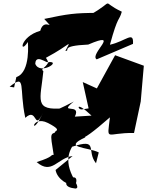

<svg xmlns="http://www.w3.org/2000/svg" viewBox="-20 -786 856 1116"><path d="M415 -108C456 -191 313 -118 409 -196C271 -122 181 -102 352 -157C173 -140 216 -206 232 -372C213 -388 241 -385 262 -425C341 -432 212 -347 185 -415C187 -491 293 -377 247 -450C395 -529 396 -562 360 -490C394 -491 321 -519 493 -527C689 -611 496 -470 542 -441L753 -531C758 -609 713 -547 619 -526C667 -702 672 -661 688 -718C554 -781 661 -788 504 -700L547 -711C415 -711 374 -705 237 -676C309 -596 236 -690 214 -607C94 -573 92 -464 142 -542C141 -547 161 -366 75 -338L62 -278L36 -282C135 -361 89 -276 127 -101C199 -168 176 -14 231 -133C157 31 155 -123 259 -71C384 -6 232 -41 339 16C449 17 415 74 619 -104C602 43 593 -16 759 -13L798 -196L816 -404L649 -465L543 -272L461 -309L495 -156L456 -150C431 -146 415 -206 512 -114ZM303 202C312 256 380 297 419 288C455 185 281 296 419 310C468 303 324 194 399 67C558 15 479 91 538 163L554 100C491 68 338 75 477 12L332 -20C268 -8 270 -25 292 114C269 114 299 123 193 156C282 233 314 131 402 121Z"/></svg>

Font: Asimov Silicon
Style: Regular
Weight: 400
Designer: Google
Version: Version 2.000980; 2014